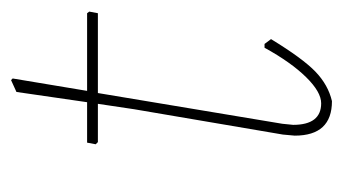

<svg xmlns="http://www.w3.org/2000/svg" viewBox="-160 -470 635 356"><g transform="rotate(-90 158.0 -292.5)"><path d="M148 5Q84 5 84 -64L86 -86L133 -362L143 -429H72L68 -433L71 -449H146L165 -580L187 -590L190 -587L167 -449H311L314 -445L311 -429H163L106 -87L104 -67Q104 -15 144 -15Q165 -15 192.5 -43Q220 -71 247 -120H254L263 -108Q227 -49 202.5 -25.5Q178 -2 148 5Z"/></g></svg>

Font: Alegreya Sans Thin
Style: Italic
Weight: 100
Italic angle: -7°
Designer: Juan Pablo del Peral
Foundry: Huerta Tipografica
Version: Version 2.007